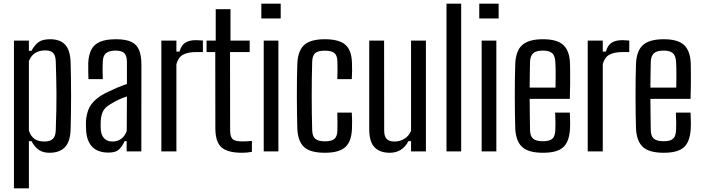

<svg xmlns="http://www.w3.org/2000/svg" viewBox="-20 -820 3802 1040"><path d="M55.5 200V-600H136.5V-545H150.5Q167.5 -576.5 189 -592Q210.5 -607.5 251.5 -607.5Q305.5 -607.5 333 -578Q360.5 -548.5 362.5 -481Q363.5 -450.5 364.2 -402.2Q365 -354 365 -300.5Q365 -247 364.2 -198.8Q363.5 -150.5 362.5 -119Q360.5 -52 331.2 -22.2Q302 7.5 248 7.5Q214 7.5 191.5 -7.2Q169 -22 150.5 -55.5H136.5V200ZM221 -53.5Q251 -53.5 266 -67.5Q281 -81.5 282 -113.5Q284.5 -175.5 285.2 -224.2Q286 -273 285.8 -315.2Q285.5 -357.5 284.5 -399.2Q283.5 -441 282 -488.5Q281 -519.5 268 -533.2Q255 -547 224.5 -547Q192.5 -547 170 -532.5Q147.5 -518 136.5 -488.5V-112Q148.5 -79.5 168.5 -66.5Q188.5 -53.5 221 -53.5Z M567.5 6.5Q512 6.5 481.5 -22.8Q451 -52 446.5 -111.5Q446 -124 445.5 -136.2Q445 -148.5 445.5 -161Q447.5 -197 458.8 -225.5Q470 -254 495 -277.5Q520 -301 564 -322Q587.5 -333.5 614.5 -345Q641.5 -356.5 667.5 -365V-484Q667.5 -517 653.8 -531.5Q640 -546 604.5 -546Q574.5 -546 556.5 -533.5Q538.5 -521 537 -489Q536 -474 535.8 -454.8Q535.5 -435.5 536 -418.2Q536.5 -401 537 -391.5H459Q458.5 -413 458 -435.5Q457.5 -458 458 -479Q460 -523 475 -551.5Q490 -580 522.2 -593.8Q554.5 -607.5 608 -607.5Q661.5 -607.5 691.5 -593.2Q721.5 -579 733.8 -548Q746 -517 746 -468L745.5 0H666V-55.5H655Q642 -26.5 624.2 -10Q606.5 6.5 567.5 6.5ZM588.5 -53.5Q617 -53.5 636.5 -68Q656 -82.5 666.5 -110L667.5 -297.5Q647.5 -291.5 626.5 -282Q605.5 -272.5 579.5 -256.5Q547 -238 536.8 -214.8Q526.5 -191.5 525.5 -161Q525 -147.5 525.2 -137Q525.5 -126.5 526 -116Q528.5 -87 544.8 -70.2Q561 -53.5 588.5 -53.5Z M854 0V-600H935.5V-540.5H952.5Q961.5 -574.5 983.2 -588.5Q1005 -602.5 1041.5 -602.5Q1051 -602.5 1060.2 -601.5Q1069.5 -600.5 1079 -600.5V-538H1042.5Q997 -538 971 -523.5Q945 -509 935.5 -472V0Z M1292 7.5Q1211.5 7.5 1179 -22.5Q1146.5 -52.5 1146.5 -124.5L1146 -538H1099V-600H1148.5V-770H1228.5V-600H1332.5V-538H1226L1226.5 -115.5Q1226.5 -79.5 1239.8 -66.8Q1253 -54 1293.5 -54Q1308.5 -54 1319.2 -54.8Q1330 -55.5 1344.5 -57V2.5Q1332.5 4.5 1319.8 6Q1307 7.5 1292 7.5Z M1395.5 -720V-800H1500.5V-720ZM1408.5 0V-600H1488V0Z M1807 -391.5Q1808 -408 1808 -424.5Q1808 -441 1808 -457Q1808 -473 1807.5 -486.5Q1807 -519.5 1791.5 -532.5Q1776 -545.5 1739.5 -545.5Q1702.5 -545.5 1687.2 -532.2Q1672 -519 1671 -486Q1669.5 -439.5 1669 -394Q1668.5 -348.5 1668.5 -302.5Q1668.5 -256.5 1669 -210Q1669.5 -163.5 1671 -115Q1672 -81 1688.2 -67.8Q1704.5 -54.5 1740 -54.5Q1776.5 -54.5 1791.8 -68Q1807 -81.5 1807.5 -115.5Q1808 -136.5 1808 -158.5Q1808 -180.5 1807 -210H1885.5Q1887 -192 1887.2 -166.2Q1887.5 -140.5 1886.5 -123Q1884 -53.5 1850.2 -23Q1816.5 7.5 1740 7.5Q1661.5 7.5 1627.5 -23.2Q1593.5 -54 1590.5 -123Q1589.5 -159 1588.8 -203.8Q1588 -248.5 1588 -296.5Q1588 -344.5 1588.5 -390.8Q1589 -437 1590.5 -476Q1594 -546.5 1628.5 -577Q1663 -607.5 1739.5 -607.5Q1816.5 -607.5 1850.8 -577.5Q1885 -547.5 1886.5 -478.5Q1887.5 -458 1887.2 -434.5Q1887 -411 1885.5 -391.5Z M2091.5 7.5Q2037 7.5 2008.5 -22.5Q1980 -52.5 1980 -120V-600H2060.5L2061 -113.5Q2061 -81.5 2074.2 -67.5Q2087.5 -53.5 2117.5 -53.5Q2147 -53.5 2171.5 -69Q2196 -84.5 2206.5 -112V-600H2287V0H2206.5V-55.5H2192.5Q2175 -23 2149.8 -7.8Q2124.5 7.5 2091.5 7.5Z M2398.5 0V-800H2478V0Z M2576 -720V-800H2681V-720ZM2589 0V-600H2668.5V0Z M2922 7.5Q2843 7.5 2808.8 -23.5Q2774.5 -54.5 2771 -123.5Q2770 -159.5 2769.2 -204.2Q2768.5 -249 2768.5 -296.8Q2768.5 -344.5 2769 -390.5Q2769.5 -436.5 2771 -475.5Q2774.5 -546.5 2809.8 -577Q2845 -607.5 2921 -607.5Q2997.5 -607.5 3031 -576.5Q3064.5 -545.5 3067.5 -479Q3068 -467.5 3068.2 -435.2Q3068.5 -403 3068.2 -362.2Q3068 -321.5 3066.5 -284.5H2849Q2849 -243 2849.8 -200.8Q2850.5 -158.5 2851 -115Q2852 -81 2868.5 -68Q2885 -55 2920.5 -55Q2956 -55 2971.2 -68Q2986.5 -81 2988 -115Q2989 -130 2988.8 -156Q2988.5 -182 2987 -210H3066.5Q3067.5 -193 3068 -166.2Q3068.5 -139.5 3067.5 -123.5Q3064 -53.5 3031.2 -23Q2998.5 7.5 2922 7.5ZM2849 -345.5H2989Q2989.5 -373.5 2989.8 -402.2Q2990 -431 2989.5 -453.8Q2989 -476.5 2988 -485.5Q2986 -519.5 2970 -532.8Q2954 -546 2921 -546Q2883 -546 2867.5 -531Q2852 -516 2851 -485.5Q2850.5 -451.5 2849.8 -416.2Q2849 -381 2849 -345.5Z M3163.5 0V-600H3245V-540.5H3262Q3271 -574.5 3292.8 -588.5Q3314.5 -602.5 3351 -602.5Q3360.5 -602.5 3369.8 -601.5Q3379 -600.5 3388.5 -600.5V-538H3352Q3306.5 -538 3280.5 -523.5Q3254.5 -509 3245 -472V0Z M3576 7.5Q3497 7.5 3462.8 -23.5Q3428.5 -54.5 3425 -123.5Q3424 -159.5 3423.2 -204.2Q3422.5 -249 3422.5 -296.8Q3422.5 -344.5 3423 -390.5Q3423.5 -436.5 3425 -475.5Q3428.5 -546.5 3463.8 -577Q3499 -607.5 3575 -607.5Q3651.5 -607.5 3685 -576.5Q3718.5 -545.5 3721.5 -479Q3722 -467.5 3722.2 -435.2Q3722.5 -403 3722.2 -362.2Q3722 -321.5 3720.5 -284.5H3503Q3503 -243 3503.8 -200.8Q3504.5 -158.5 3505 -115Q3506 -81 3522.5 -68Q3539 -55 3574.5 -55Q3610 -55 3625.2 -68Q3640.5 -81 3642 -115Q3643 -130 3642.8 -156Q3642.5 -182 3641 -210H3720.5Q3721.5 -193 3722 -166.2Q3722.5 -139.5 3721.5 -123.5Q3718 -53.5 3685.2 -23Q3652.5 7.5 3576 7.5ZM3503 -345.5H3643Q3643.5 -373.5 3643.8 -402.2Q3644 -431 3643.5 -453.8Q3643 -476.5 3642 -485.5Q3640 -519.5 3624 -532.8Q3608 -546 3575 -546Q3537 -546 3521.5 -531Q3506 -516 3505 -485.5Q3504.5 -451.5 3503.8 -416.2Q3503 -381 3503 -345.5Z"/></svg>

Font: Big Shoulders Text Thin
Style: Regular
Weight: 400
Version: Version 2.002